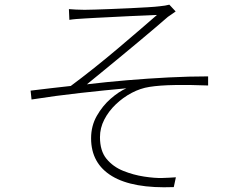

<svg xmlns="http://www.w3.org/2000/svg" viewBox="-20 -771 1040 822"><path d="M275 -732Q289 -731 305 -730Q321 -729 342 -729Q356 -729 387 -730Q418 -731 458 -732.5Q498 -734 539 -736Q580 -738 613 -740Q646 -742 662 -744Q675 -745 686 -747Q697 -749 705 -751L732 -722Q727 -718 716.5 -711Q706 -704 699 -699Q676 -679 642.5 -650.5Q609 -622 570 -589.5Q531 -557 491 -524Q451 -491 415 -461.5Q379 -432 352 -410Q435 -420 524.5 -427.5Q614 -435 702 -439.5Q790 -444 871 -444V-405Q796 -408 730 -407Q664 -406 620 -399Q581 -393 544 -373.5Q507 -354 476 -324.5Q445 -295 426.5 -259Q408 -223 408 -184Q408 -125 436 -91Q464 -57 507.5 -39.5Q551 -22 597 -15Q643 -8 675 -9Q707 -10 733 -12L724 30Q549 37 459.5 -17Q370 -71 370 -179Q370 -232 394.5 -275Q419 -318 454 -348.5Q489 -379 521 -393Q432 -385 324 -373Q216 -361 115 -345L111 -383Q152 -388 199 -393.5Q246 -399 283 -403Q329 -437 383 -480Q437 -523 489.5 -567.5Q542 -612 585 -649Q628 -686 652 -707Q638 -706 607 -705Q576 -704 536.5 -702Q497 -700 457.5 -698Q418 -696 388 -694.5Q358 -693 344 -692Q324 -691 306 -689.5Q288 -688 277 -686Z"/></svg>

Font: Noto Sans JP ExtraLight
Style: Regular
Weight: 250
Designer: Ryoko NISHIZUKA  (kana, bopomofo & ideographs); Paul D. Hunt (Latin, Greek & Cyrillic); Sandoll Communications , Soo-you
Foundry: Adobe
Version: Version 2.004-H2;hotconv 1.0.118;makeotfexe 2.5.65603